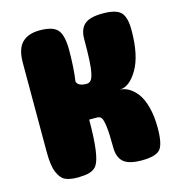

<svg xmlns="http://www.w3.org/2000/svg" viewBox="-102 -762 787 851"><g transform="rotate(-15 291.5 -337.0)"><path d="M302 -235H266Q266 -71 240 -31Q222 -2 168 -1Q161 0 154 0Q115 0 94 -10Q73 -20 60 -51.5Q47 -83 47 -143V-554Q47 -618 75 -646Q103 -674 156 -674Q218 -674 239 -648Q260 -622 260 -557Q260 -476 251 -413Q258 -391 296 -391Q308 -391 315.5 -399Q323 -407 328 -429Q333 -451 335 -488Q337 -525 337 -585Q337 -631 361.5 -652.5Q386 -674 445 -674Q507 -674 528.5 -651.5Q550 -629 550 -570Q550 -454 513 -391Q476 -328 430 -328Q451 -328 471.5 -316.5Q492 -305 510 -281.5Q528 -258 539 -216.5Q550 -175 550 -122Q550 -46 529.5 -23Q509 0 445 0Q386 0 361.5 -21.5Q337 -43 337 -89Q337 -151 333 -183Q329 -215 322.5 -225Q316 -235 302 -235Z"/></g></svg>

Font: Coiny
Style: Regular
Weight: 400
Version: Version 001.001